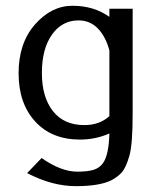

<svg xmlns="http://www.w3.org/2000/svg" viewBox="-20 -470 547 660"><path d="M436 -439.9V-78.1Q436 26.4 424.8 65.4Q413.6 104.5 399.9 121.1Q385.7 137.7 362.3 149.9Q321.8 169.9 240.5 169.9Q159.2 169.9 73.2 125L123 73.2Q189.9 120.1 246.1 120.1Q280.8 120.1 301.5 113.8Q322.3 107.4 334 90.8Q354 63 356 -11.2Q308.6 9.8 254.9 9.8Q157.7 9.8 100.8 -52.5Q43.9 -114.7 43.9 -218.3Q43.9 -321.8 100.3 -386Q156.7 -450.2 229.5 -450.2Q302.2 -450.2 356 -412.1V-439.9ZM356 -70.8V-296.9Q343.3 -344.2 316.4 -372.1Q289.6 -399.9 250 -399.9Q193.4 -399.9 158.7 -351.1Q124 -302.2 124 -219.2Q124 -136.2 161.9 -88.1Q199.7 -40 270 -40Q322.3 -40 356 -70.8Z"/></svg>

Font: Pfennig
Style: Medium
Weight: 500
Version: Version 20120410 ; ttfautohint (v0.8)